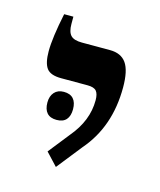

<svg xmlns="http://www.w3.org/2000/svg" viewBox="-67 -698 387 463"><g transform="rotate(15 126.5 -466.5)"><path d="M85 -317 127 -370Q165 -415 165 -466Q165 -482 159 -489Q153 -496 137 -496H71Q44 -496 34.5 -509Q25 -522 25 -551Q25 -585 38 -647H61V-629Q61 -609 69 -600.5Q77 -592 97 -592H167Q195 -592 208 -573.5Q221 -555 221 -513Q221 -415 164 -349L114 -286ZM86 -466Q102 -466 110 -457Q118 -448 118 -431Q118 -414 110 -405Q102 -396 86 -396Q70 -396 62 -405Q54 -414 54 -431Q54 -447 62.5 -456.5Q71 -466 86 -466Z"/></g></svg>

Font: Noto Serif Hebrew Narrow
Style: Regular
Weight: 400
Width: 4
Designer: Monotype Design Team
Foundry: Monotype Imaging Inc.
Version: Version 1.000